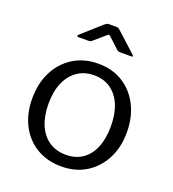

<svg xmlns="http://www.w3.org/2000/svg" viewBox="-137 -850 872 966"><g transform="rotate(20 299.5 -367.5)"><path d="M299 10Q224 10 166.5 -24.5Q109 -59 77.5 -120.5Q46 -182 46 -262Q46 -345 78.5 -407.5Q111 -470 168 -505Q225 -540 300 -540Q376 -540 432.5 -504.5Q489 -469 520.5 -406.5Q552 -344 552 -263Q552 -183 520 -121.5Q488 -60 431.5 -25Q375 10 299 10ZM301 -53Q353 -53 390 -78.5Q427 -104 446.5 -151.5Q466 -199 466 -265Q466 -331 446 -378.5Q426 -426 389 -452Q352 -478 300 -478Q249 -478 211 -452Q173 -426 152.5 -378.5Q132 -331 132 -265Q132 -200 152.5 -152Q173 -104 211 -78.5Q249 -53 301 -53ZM365 -637 311 -687Q303 -695 300 -695Q297 -695 288 -687L230 -637Q225 -633 222 -632Q219 -631 212 -631H158Q152 -631 151.5 -634.5Q151 -638 156 -643L258 -734Q264 -739 269 -742Q274 -745 283 -745H322Q330 -745 334 -741.5Q338 -738 342 -735L443 -643Q457 -631 442 -631H383Q378 -631 373.5 -632Q369 -633 365 -637Z"/></g></svg>

Font: Libre Franklin
Style: Regular
Weight: 400
Designer: Pablo Impallari, Rodrigo Fuenzalida, Nhung Nguyen
Foundry: Impallari Type
Version: Version 3.000